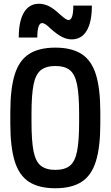

<svg xmlns="http://www.w3.org/2000/svg" viewBox="-20 -994 590 1024"><path d="M275 10Q188 10 135 -24Q82 -58 58.5 -134Q35 -210 35 -335V-395Q35 -521 58.5 -596.5Q82 -672 135 -706Q188 -740 275 -740Q362 -740 415 -706Q468 -672 491.5 -596.5Q515 -521 515 -395V-335Q515 -210 491.5 -134Q468 -58 415 -24Q362 10 275 10ZM275 -88Q325 -88 352.5 -110Q380 -132 391 -187Q402 -242 402 -343V-388Q402 -488 391 -543Q380 -598 352.5 -620Q325 -642 275 -642Q226 -642 198 -620Q170 -598 159 -543Q148 -488 148 -388V-343Q148 -242 159 -187Q170 -132 198 -110Q226 -88 275 -88ZM362 -784Q337 -784 311 -797Q285 -810 249 -842Q233 -858 222.5 -864.5Q212 -871 205 -871Q192 -871 185.5 -852Q179 -833 179 -794H80Q80 -882 108 -928Q136 -974 188 -974Q214 -974 240 -961.5Q266 -949 301 -916Q318 -901 328.5 -894Q339 -887 345 -887Q358 -887 364.5 -906Q371 -925 371 -964H470Q470 -877 442.5 -830.5Q415 -784 362 -784Z"/></svg>

Font: M PLUS Code Latin SemiExpanded Medium
Style: Regular
Weight: 500
Width: 6
Designer: Coji Morishita
Foundry: UNDERFOREST DESIGN
Version: Version 1.002; ttfautohint (v1.8.3)